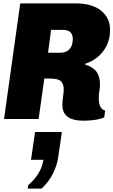

<svg xmlns="http://www.w3.org/2000/svg" viewBox="-20 -706 673 1139"><path d="M476 10Q436 10 408 0.5Q380 -9 365 -29.5Q350 -50 350 -83Q350 -107 354 -132Q358 -157 358 -176Q358 -207 342.5 -223.5Q327 -240 274 -240H243L209 0H4L100 -686H428Q526 -686 579.5 -643Q633 -600 633 -529Q633 -476 612.5 -435Q592 -394 558.5 -367Q525 -340 486 -328L485 -323Q532 -309 552.5 -280.5Q573 -252 573 -205Q573 -184 569.5 -166Q566 -148 566 -122Q566 -106 569 -91Q572 -76 580.5 -65Q589 -54 604 -50L598 -9Q569 2 537 6Q505 10 476 10ZM265 -393H334Q365 -393 382 -405.5Q399 -418 405.5 -436.5Q412 -455 412 -473Q412 -499 398.5 -514Q385 -529 350 -529H283ZM144 413 147 393Q187 358 209.5 320Q232 282 237 242H164L188 77H347L327 216Q320 272 294.5 323Q269 374 226 413Z"/></svg>

Font: Chivo Mono Medium Black
Style: Italic
Weight: 900
Italic angle: -8.05°
Monospace: yes
Version: Version 1.008